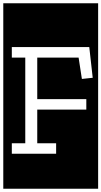

<svg xmlns="http://www.w3.org/2000/svg" viewBox="-32 -937 618 1170"><path d="M-12 213V-917H566V213ZM467 -456 533 -463 512 -650H40V-586H122V-64H40V0H310V-64H195V-269H494V-333H195V-586H447Z"/></svg>

Font: Zilla Slab Highlight Regular
Style: Regular
Weight: 400
Designer: Typotheque Type Foundry
Foundry: Typotheque type foundry
Version: Version 1.1; 2017; ttfautohint (v1.6)